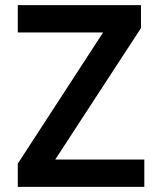

<svg xmlns="http://www.w3.org/2000/svg" viewBox="-20 -725 609 745"><path d="M49 0V-90L408 -642L414 -599H49V-705H527V-616L167 -64L162 -106H540V0Z"/></svg>

Font: Nunito Sans 10pt SemiCondensed
Style: Bold
Weight: 700
Width: 4
Designer: Vernon Adams
Foundry: Vernon Adams
Version: Version 3.101;gftools[0.9.27]